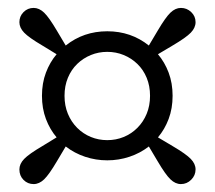

<svg xmlns="http://www.w3.org/2000/svg" viewBox="-20 -571 542 485"><path d="M143 -329Q143 -304 151.5 -283.5Q160 -263 175 -248Q190 -233 209.5 -225Q229 -217 251 -217Q273 -217 292.5 -225Q312 -233 327 -248Q342 -263 350.5 -283.5Q359 -304 359 -329Q359 -354 350.5 -374.5Q342 -395 327 -409.5Q312 -424 292.5 -432Q273 -440 251 -440Q229 -440 209.5 -432Q190 -424 175 -409.5Q160 -395 151.5 -374.5Q143 -354 143 -329ZM86 -329Q86 -361 96 -387.5Q106 -414 123 -434L87 -456Q53 -476 41 -488.5Q29 -501 29 -515Q29 -530 39.5 -540.5Q50 -551 65 -551Q79 -551 91.5 -539Q104 -527 124 -493L146 -456Q191 -492 251 -492Q311 -492 356 -456L378 -493Q398 -527 410.5 -539Q423 -551 437 -551Q452 -551 463 -540.5Q474 -530 474 -515Q474 -501 462 -488.5Q450 -476 416 -456L379 -434Q396 -414 406 -387.5Q416 -361 416 -329Q416 -297 406 -270.5Q396 -244 379 -224L416 -202Q450 -182 462 -169.5Q474 -157 474 -143Q474 -128 463 -117Q452 -106 437 -106Q423 -106 410.5 -118Q398 -130 378 -164L356 -201Q334 -184 307 -175Q280 -166 251 -166Q222 -166 195 -175Q168 -184 146 -201L124 -164Q104 -130 91.5 -118Q79 -106 65 -106Q50 -106 39.5 -116.5Q29 -127 29 -143Q29 -157 41 -169.5Q53 -182 87 -202L123 -224Q106 -244 96 -270.5Q86 -297 86 -329Z"/></svg>

Font: Source Serif Pro
Style: Regular
Weight: 400
Designer: Frank Grießhammer
Foundry: Adobe Systems Incorporated
Version: Version 2.000;PS 1.000;hotconv 16.6.51;makeotf.lib2.5.65220